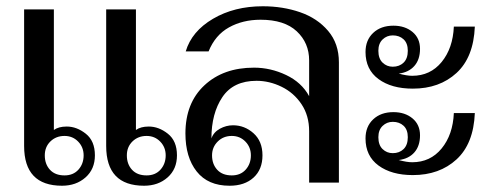

<svg xmlns="http://www.w3.org/2000/svg" viewBox="-20 -583 1569 613"><path d="M57 -553H152V-168Q167 -179 193 -179Q225 -179 254 -156Q283 -133 283 -87Q283 -43 253 -16.5Q223 10 178 10Q57 10 57 -117ZM319 -553H414V-168Q429 -179 455 -179Q487 -179 516 -156Q545 -133 545 -87Q545 -43 515 -16.5Q485 10 440 10Q319 10 319 -117ZM186 -23Q214 -23 230.5 -41.5Q247 -60 247 -87Q247 -113 229.5 -131Q212 -149 186 -149Q159 -149 141 -131.5Q123 -114 123 -87Q123 -59 139.5 -41Q156 -23 186 -23ZM448 -23Q476 -23 492.5 -41.5Q509 -60 509 -87Q509 -113 491.5 -131Q474 -149 448 -149Q421 -149 403 -131.5Q385 -114 385 -87Q385 -59 401.5 -41Q418 -23 448 -23Z M572 -157Q572 -254 632.5 -310.5Q693 -367 791 -367Q844 -367 893.5 -343.5Q943 -320 967 -276V-390Q967 -446 927.5 -483Q888 -520 812 -520Q755 -520 711 -495.5Q667 -471 646 -419H573Q592 -483 660 -523Q728 -563 819 -563Q883 -563 938 -544Q993 -525 1027.5 -484.5Q1062 -444 1062 -384V0H967V-164Q967 -214 942.5 -250.5Q918 -287 879 -306Q840 -325 799 -325Q725 -325 690 -273Q655 -221 655 -141Q662 -161 682 -172Q702 -183 724 -183Q761 -183 789.5 -157.5Q818 -132 818 -87Q818 -42 789.5 -16Q761 10 713 10Q644 10 608 -35.5Q572 -81 572 -157ZM781 -87Q781 -113 763.5 -131Q746 -149 720 -149Q693 -149 675 -131Q657 -113 657 -87Q657 -59 673.5 -41Q690 -23 720 -23Q748 -23 764.5 -41.5Q781 -60 781 -87Z M1236 -501Q1273 -501 1297 -481Q1321 -461 1321 -427Q1321 -393 1303 -372.5Q1285 -352 1253 -348Q1279 -341 1296 -341Q1354 -341 1390 -385Q1426 -429 1429 -498H1496Q1492 -400 1437.5 -350Q1383 -300 1298 -300Q1230 -300 1188.5 -330.5Q1147 -361 1147 -417Q1147 -455 1171.5 -478Q1196 -501 1236 -501ZM1234 -370Q1255 -370 1268.5 -383Q1282 -396 1282 -421Q1282 -445 1268.5 -457.5Q1255 -470 1234 -470Q1215 -470 1201.5 -457Q1188 -444 1188 -421Q1188 -396 1201.5 -383Q1215 -370 1234 -370ZM1236 -225Q1273 -225 1297 -205Q1321 -185 1321 -151Q1321 -117 1303 -96.5Q1285 -76 1253 -72Q1279 -65 1296 -65Q1354 -65 1390 -109Q1426 -153 1429 -222H1496Q1492 -124 1437.5 -74Q1383 -24 1298 -24Q1230 -24 1188.5 -54.5Q1147 -85 1147 -141Q1147 -179 1171.5 -202Q1196 -225 1236 -225ZM1234 -94Q1255 -94 1268.5 -107Q1282 -120 1282 -145Q1282 -169 1268.5 -181.5Q1255 -194 1234 -194Q1215 -194 1201.5 -181Q1188 -168 1188 -145Q1188 -120 1201.5 -107Q1215 -94 1234 -94Z"/></svg>

Font: TavirajRegular
Style: Regular
Weight: 400
Designer: Katatrad Team
Foundry: CadsonDemak
Version: Version 1.001